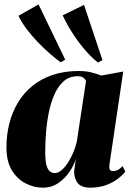

<svg xmlns="http://www.w3.org/2000/svg" viewBox="-20 -833 594 864"><path d="M472.5 -92.5Q470.5 -74.5 475 -68.8Q479.5 -63 488 -63Q499.5 -63 509.8 -68Q520 -73 531.5 -85.5L544 -60.5Q528.5 -41.5 505.5 -25Q482.5 -8.5 452.8 1.5Q423 11.5 386.5 11.5Q341 11.5 325.8 -14.8Q310.5 -41 314.5 -70L321.5 -118Q313 -90 292.8 -60Q272.5 -30 242.2 -9.2Q212 11.5 173 11.5Q133 11.5 95.2 -7.8Q57.5 -27 33.2 -67Q9 -107 9 -170Q9 -226 22 -277.2Q35 -328.5 60.8 -371.5Q86.5 -414.5 125.5 -446.2Q164.5 -478 216.8 -495.8Q269 -513.5 334 -513.5Q365.5 -513.5 389.8 -507.5Q414 -501.5 436 -493L534.5 -511ZM367 -467.5Q365.5 -475 356.2 -482.5Q347 -490 329.5 -490Q292.5 -490 267 -467.8Q241.5 -445.5 225 -408.2Q208.5 -371 199.5 -326Q190.5 -281 187 -234.8Q183.5 -188.5 183.5 -149Q183.5 -107.5 189.8 -87.2Q196 -67 206 -60.5Q216 -54 226.5 -54Q240 -54 254.5 -65.2Q269 -76.5 282.8 -96.5Q296.5 -116.5 308 -142.8Q319.5 -169 326 -198.5ZM253.5 -552.5Q231 -568.5 204 -592Q177 -615.5 150 -643.5Q123 -671.5 100.2 -701.8Q77.5 -732 63 -762L153.5 -813L273.5 -564.5ZM420.5 -551.5Q399 -568.5 376.8 -592.2Q354.5 -616 333.5 -644.5Q312.5 -673 294 -703.5Q275.5 -734 262 -764L358 -811L441 -562.5Z"/></svg>

Font: Merriweather 144pt Black
Style: Italic
Weight: 900
Italic angle: -7.8°
Version: Version 2.101